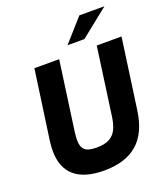

<svg xmlns="http://www.w3.org/2000/svg" viewBox="-163 -1013 993 1143"><g transform="rotate(-20 334.0 -441.5)"><path d="M300 18Q176 18 113 -36Q50 -90 50 -197Q50 -210 51 -225Q52 -240 54 -256L116 -697H273L213 -266Q211 -249 209.5 -235Q208 -221 208 -207Q208 -165 228.5 -145.5Q249 -126 304 -126Q356 -126 386 -143Q416 -160 431 -192.5Q446 -225 452 -272L511 -697H668L606 -253Q587 -114 510.5 -48Q434 18 300 18ZM348 -758 475 -901H634L455 -758Z"/></g></svg>

Font: Hanken Grotesk Black
Style: Italic
Weight: 900
Italic angle: -8°
Designer: Alfredo Marco Pradil
Foundry: Hanken Design Co.
Version: Version 3.013